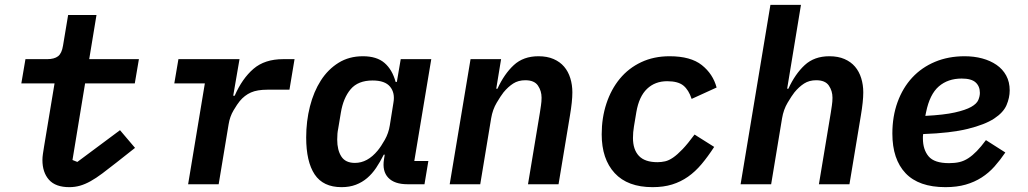

<svg xmlns="http://www.w3.org/2000/svg" viewBox="-20 -760 4240 792"><path d="M266 12Q209 12 182 -18.5Q155 -49 155 -100Q155 -111 157 -125Q159 -139 162 -157L205 -416H68L85 -516H174Q204 -516 219.5 -528Q235 -540 240 -572L261 -698H378L348 -516H553L536 -416H331L279 -100L299 -92L475 -223L537 -150L461 -90Q428 -64 402 -44.5Q376 -25 353.5 -12.5Q331 0 310 6Q289 12 266 12Z M756 0 825 -416H699L716 -516H968L942 -365H948Q979 -436 1025.5 -476Q1072 -516 1148 -516H1195L1174 -390H1083Q1041 -390 1015 -378.5Q989 -367 969 -343Q959 -331 943.5 -305Q928 -279 923 -247L882 0Z M1389 12Q1313 12 1278 -40.5Q1243 -93 1243 -193Q1243 -260 1258.5 -321Q1274 -382 1303.5 -428Q1333 -474 1376.5 -501Q1420 -528 1477 -528Q1534 -528 1566 -500.5Q1598 -473 1612 -422H1617L1633 -516H1759L1689 -96H1747L1731 0H1661Q1607 0 1581.5 -27Q1556 -54 1564 -103L1567 -122H1563Q1548 -92 1531.5 -67.5Q1515 -43 1494.5 -25.5Q1474 -8 1448 2Q1422 12 1389 12ZM1444 -88Q1496 -88 1538 -139Q1552 -156 1567.5 -183.5Q1583 -211 1588 -243L1603 -337Q1610 -377 1589 -402.5Q1568 -428 1517 -428Q1457 -428 1426.5 -392Q1396 -356 1386 -295L1375 -229Q1373 -220 1372 -209Q1371 -198 1371 -184Q1371 -141 1388 -114.5Q1405 -88 1444 -88Z M1835 0 1921 -516H2047L2027 -394H2032Q2060 -455 2099.5 -491.5Q2139 -528 2201 -528Q2237 -528 2263.5 -516.5Q2290 -505 2307 -485Q2324 -465 2332.5 -437.5Q2341 -410 2341 -379Q2341 -342 2331 -283L2284 0H2158L2207 -295Q2209 -309 2211.5 -325Q2214 -341 2214 -357Q2214 -385 2199 -407Q2184 -429 2147 -429Q2118 -429 2097 -415.5Q2076 -402 2057 -379Q2046 -365 2029 -336.5Q2012 -308 2006 -272L1961 0Z M2672 12Q2569 12 2515.5 -46Q2462 -104 2462 -206Q2462 -274 2481.5 -333Q2501 -392 2537 -435.5Q2573 -479 2625 -503.5Q2677 -528 2742 -528Q2829 -528 2875 -491.5Q2921 -455 2936 -399L2833 -352Q2821 -389 2799 -407Q2777 -425 2732 -425Q2682 -425 2649 -393.5Q2616 -362 2605 -298L2595 -238Q2593 -227 2592 -214.5Q2591 -202 2591 -191Q2591 -143 2615.5 -117Q2640 -91 2692 -91Q2708 -91 2723.5 -94.5Q2739 -98 2756.5 -110Q2774 -122 2795.5 -144.5Q2817 -167 2845 -205L2926 -154Q2900 -114 2874 -83Q2848 -52 2818 -31Q2788 -10 2752.5 1Q2717 12 2672 12Z M3158 -740H3284L3227 -394H3232Q3260 -455 3299.5 -491.5Q3339 -528 3401 -528Q3437 -528 3463.5 -516.5Q3490 -505 3507 -485Q3524 -465 3532.5 -437.5Q3541 -410 3541 -379Q3541 -342 3531 -283L3484 0H3358L3407 -295Q3409 -309 3411.5 -325Q3414 -341 3414 -357Q3414 -385 3399 -407Q3384 -429 3347 -429Q3318 -429 3297 -415.5Q3276 -402 3257 -379Q3246 -365 3229 -336.5Q3212 -308 3206 -272L3161 0H3035Z M3880 12Q3770 12 3715.5 -45.5Q3661 -103 3661 -209Q3661 -280 3682.5 -339Q3704 -398 3743 -440Q3782 -482 3837 -505Q3892 -528 3959 -528Q3998 -528 4031.5 -519Q4065 -510 4090.5 -492.5Q4116 -475 4130.5 -448.5Q4145 -422 4145 -387Q4145 -357 4132 -326.5Q4119 -296 4081 -271Q4043 -246 3972.5 -228.5Q3902 -211 3788 -207Q3787 -201 3787 -196.5Q3787 -192 3787 -189Q3787 -143 3810.5 -115Q3834 -87 3895 -87Q3919 -87 3938 -91.5Q3957 -96 3974.5 -107.5Q3992 -119 4009.5 -137Q4027 -155 4047 -182L4127 -131Q4106 -100 4082.5 -73.5Q4059 -47 4029.5 -28Q4000 -9 3963.5 1.5Q3927 12 3880 12ZM3947 -436Q3890 -436 3852.5 -403.5Q3815 -371 3800 -297L3797 -282Q3874 -286 3918.5 -296Q3963 -306 3986 -319Q4009 -332 4015.5 -347.5Q4022 -363 4022 -377Q4022 -404 4004.5 -420Q3987 -436 3947 -436Z"/></svg>

Font: IBM Plex Mono SemiBold
Style: Italic
Weight: 600
Italic angle: -9°
Monospace: yes
Designer: Mike Abbink, Paul van der Laan, Pieter van Rosmalen
Foundry: Bold Monday
Version: Version 2.3